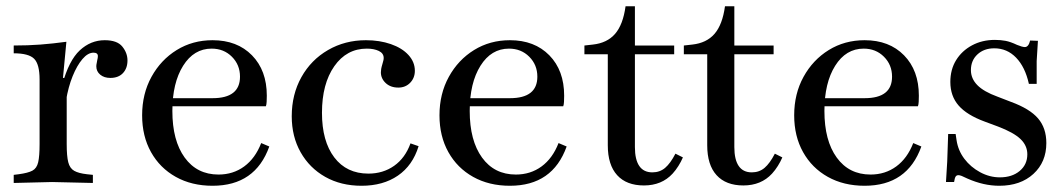

<svg xmlns="http://www.w3.org/2000/svg" viewBox="-20 -584 3415 616"><path d="M24 3V-23L40 -25Q70 -29 84 -36.5Q98 -44 102.5 -63.5Q107 -83 107 -122V-329Q107 -378 89.5 -395.5Q72 -413 24 -413V-438Q70 -438 109.5 -441Q149 -444 193 -450L182 -334H194V-122Q194 -83 199 -63.5Q204 -44 218 -36Q232 -28 259 -25L278 -23V3L147 0ZM192 -262 180 -313Q201 -390 236 -422.5Q271 -455 316 -455Q356 -455 372.5 -434.5Q389 -414 389 -390Q389 -365 374.5 -349.5Q360 -334 334 -334Q314 -334 301.5 -344.5Q289 -355 289 -371Q289 -376 290 -380Q291 -384 292 -391Q293 -395 293.5 -398Q294 -401 294 -404Q294 -415 280 -415Q262 -415 244.5 -394.5Q227 -374 213 -339.5Q199 -305 192 -262Z M662 12Q595 12 544 -16.5Q493 -45 464.5 -96Q436 -147 436 -214Q436 -283 466 -337.5Q496 -392 547 -423.5Q598 -455 662 -455Q741 -455 788.5 -406.5Q836 -358 836 -277Q836 -267 835.5 -257.5Q835 -248 833 -243H515L517 -269H662Q750 -269 750 -338Q750 -376 724 -402Q698 -428 659 -428Q602 -428 567.5 -373Q533 -318 533 -228Q533 -133 572.5 -78.5Q612 -24 681 -24Q728 -24 763.5 -50Q799 -76 818 -125L844 -114Q799 12 662 12Z M1140 12Q1074 12 1023.5 -16.5Q973 -45 944.5 -95.5Q916 -146 916 -211Q916 -281 947 -336.5Q978 -392 1032.5 -423.5Q1087 -455 1154 -455Q1198 -455 1234 -442.5Q1270 -430 1290.5 -407.5Q1311 -385 1311 -357Q1311 -334 1296 -318.5Q1281 -303 1258 -303Q1233 -303 1217.5 -317.5Q1202 -332 1202 -352Q1202 -357 1203 -363Q1204 -369 1207 -379Q1209 -386 1210 -390Q1211 -394 1211 -398Q1211 -413 1195.5 -420.5Q1180 -428 1157 -428Q1092 -428 1052.5 -371.5Q1013 -315 1013 -222Q1013 -131 1052.5 -79Q1092 -27 1162 -27Q1209 -27 1244.5 -52Q1280 -77 1297 -124L1323 -115Q1304 -53 1256.5 -20.5Q1209 12 1140 12Z M1616 12Q1549 12 1498 -16.5Q1447 -45 1418.5 -96Q1390 -147 1390 -214Q1390 -283 1420 -337.5Q1450 -392 1501 -423.5Q1552 -455 1616 -455Q1695 -455 1742.5 -406.5Q1790 -358 1790 -277Q1790 -267 1789.5 -257.5Q1789 -248 1787 -243H1469L1471 -269H1616Q1704 -269 1704 -338Q1704 -376 1678 -402Q1652 -428 1613 -428Q1556 -428 1521.5 -373Q1487 -318 1487 -228Q1487 -133 1526.5 -78.5Q1566 -24 1635 -24Q1682 -24 1717.5 -50Q1753 -76 1772 -125L1798 -114Q1753 12 1616 12Z M2046 11Q1990 11 1960 -22Q1930 -55 1930 -118V-410H1855V-438L1882 -441Q1928 -446 1953.5 -475.5Q1979 -505 1987 -564H2017V-112Q2017 -72 2031 -51.5Q2045 -31 2073 -31Q2097 -31 2114 -45.5Q2131 -60 2147 -91L2171 -79Q2165 -65 2156.5 -51.5Q2148 -38 2138 -27Q2103 11 2046 11ZM2010 -410V-438H2143V-410Z M2365 11Q2309 11 2279 -22Q2249 -55 2249 -118V-410H2174V-438L2201 -441Q2247 -446 2272.5 -475.5Q2298 -505 2306 -564H2336V-112Q2336 -72 2350 -51.5Q2364 -31 2392 -31Q2416 -31 2433 -45.5Q2450 -60 2466 -91L2490 -79Q2484 -65 2475.5 -51.5Q2467 -38 2457 -27Q2422 11 2365 11ZM2329 -410V-438H2462V-410Z M2754 12Q2687 12 2636 -16.5Q2585 -45 2556.5 -96Q2528 -147 2528 -214Q2528 -283 2558 -337.5Q2588 -392 2639 -423.5Q2690 -455 2754 -455Q2833 -455 2880.5 -406.5Q2928 -358 2928 -277Q2928 -267 2927.5 -257.5Q2927 -248 2925 -243H2607L2609 -269H2754Q2842 -269 2842 -338Q2842 -376 2816 -402Q2790 -428 2751 -428Q2694 -428 2659.5 -373Q2625 -318 2625 -228Q2625 -133 2664.5 -78.5Q2704 -24 2773 -24Q2820 -24 2855.5 -50Q2891 -76 2910 -125L2936 -114Q2891 12 2754 12Z M3186 12Q3136 12 3084 -11Q3072 -17 3065.5 -19.5Q3059 -22 3055 -22Q3049 -22 3046 -17.5Q3043 -13 3041 0H3015L3019 -66L3022 -154H3046L3049 -134Q3054 -101 3074 -74.5Q3094 -48 3124.5 -31.5Q3155 -15 3188 -15Q3227 -15 3251.5 -35.5Q3276 -56 3276 -89Q3276 -117 3254 -138Q3232 -159 3182 -178L3139 -194Q3082 -215 3055.5 -245.5Q3029 -276 3029 -321Q3029 -361 3047.5 -391Q3066 -421 3098.5 -438.5Q3131 -456 3172 -456Q3190 -456 3206 -453Q3222 -450 3243 -440Q3260 -433 3268 -433Q3280 -433 3285 -454L3310 -453L3306 -388V-315H3281Q3269 -369 3240 -399Q3211 -429 3170 -429Q3137 -429 3116 -409.5Q3095 -390 3095 -359Q3095 -332 3115.5 -311Q3136 -290 3180 -274L3224 -257Q3284 -235 3310.5 -204Q3337 -173 3337 -125Q3337 -64 3295.5 -26Q3254 12 3186 12Z"/></svg>

Font: Baskervville Medium
Style: Regular
Weight: 500
Version: Version 1.100